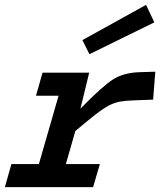

<svg xmlns="http://www.w3.org/2000/svg" viewBox="-33 -770 667 790"><path d="M-13 0 14 -95H127L208 -376H115L142 -471H334L298 -323Q389 -416 432.5 -443.5Q476 -471 541 -473L606 -475L597 -360L517 -357Q484 -356 461.5 -352Q439 -348 415 -336Q391 -323 359 -298Q327 -273 277 -231L238 -95H378L350 0ZM335 -547 306 -605 568 -750 602 -678Z"/></svg>

Font: Intel One Mono Medium
Style: Italic
Weight: 500
Italic angle: -16°
Monospace: yes
Designer: Fred Shallcrass
Foundry: Frere-Jones Type LLC
Version: Version 1.400;hotconv 1.1.0;makeotfexe 2.6.0;FJTRelease1.4